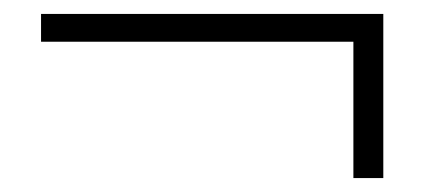

<svg xmlns="http://www.w3.org/2000/svg" viewBox="-20 -438 611 276"><path d="M39 -378V-418H531V-182H488V-390L499 -378Z"/></svg>

Font: Noto Serif KR
Style: Regular
Weight: 200
Designer: Ryoko NISHIZUKA 西塚涼子 (kana & ideographs); Frank Grießhammer (Latin, Greek & Cyrillic); Wenlong ZHANG 张文龙 (bopomofo); San
Foundry: Adobe
Version: Version 2.001;hotconv 1.1.0;makeotfexe 2.6.0